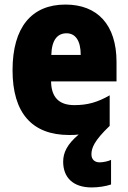

<svg xmlns="http://www.w3.org/2000/svg" viewBox="-20 -582 563 842"><path d="M381 95C381 67 393 35 461 -30V-164C407 -133 363 -121 306 -121C238 -121 205 -156 204 -225H491V-310C491 -474 407 -562 267 -562C119 -562 35 -463 35 -274C35 -86 121 10 283 10C297 10 311 10 325 8C275 50 257 87 257 127C257 196 300 240 382 240C411 240 444 235 467 227V119C456 125 432 130 417 130C396 130 381 118 381 95ZM272 -436C310 -436 334 -405 334 -341H205C207 -410 234 -436 272 -436Z"/></svg>

Font: Noto Sans Armenian Condensed Black
Style: Regular
Weight: 900
Width: 3
Designer: Monotype Design Team
Foundry: Monotype Imaging Inc.
Version: Version 2.008